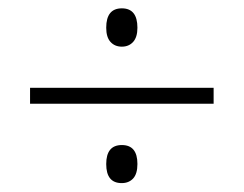

<svg xmlns="http://www.w3.org/2000/svg" viewBox="-20 -554 572 451"><path d="M265.9 -123.9Q229.5 -123.9 229.5 -168.6Q229.5 -213.3 266.2 -213.3Q302.8 -213.3 302.8 -168.9Q302.8 -145.6 292.7 -134.7Q282.6 -123.9 265.9 -123.9ZM481.8 -310.4H50.6V-347.8H481.8ZM229.5 -488.9Q229.5 -534.4 266.2 -534.4Q302.8 -534.4 302.8 -488.9Q302.8 -466.6 292.7 -455.5Q282.6 -444.4 266.2 -444.4Q249.7 -444.4 239.6 -455.5Q229.5 -466.6 229.5 -488.9Z"/></svg>

Font: Khula Light
Style: Regular
Weight: 300
Designer: Erin McLaughlin, Steve Matteson
Version: Version 1.002;PS 1.0;hotconv 1.0.72;makeotf.lib2.5.5900; ttf